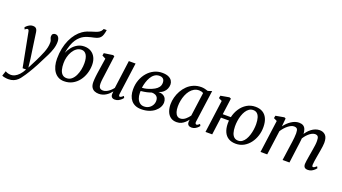

<svg xmlns="http://www.w3.org/2000/svg" viewBox="-120 -1643 4767 2673"><g transform="rotate(20 2263.0 -306.5)"><path d="M90 -468Q86.5 -487 80.8 -493.2Q75 -499.5 67 -499.5Q58.5 -499.5 49.8 -494.5Q41 -489.5 29 -478.5L16.5 -507.5Q20.5 -513.5 35.5 -527.5Q50.5 -541.5 73 -553.8Q95.5 -566 121.5 -566Q146 -566 160 -557.8Q174 -549.5 181.2 -534.5Q188.5 -519.5 191.5 -498.5Q198 -452 204.8 -405Q211.5 -358 218.2 -311Q225 -264 231.8 -217Q238.5 -170 245.5 -123L259.5 2L326 -127.5Q345 -167.5 363 -205.5Q381 -243.5 395.2 -280.5Q409.5 -317.5 418 -354.2Q426.5 -391 426.5 -429Q426.5 -449 421.5 -462.2Q416.5 -475.5 411.2 -487.8Q406 -500 406 -516Q406 -540 419.5 -552.5Q433 -565 455 -565Q476 -565 490.2 -553.5Q504.5 -542 512 -521.5Q519.5 -501 519.5 -474Q519.5 -420 501.8 -365.2Q484 -310.5 458.2 -258.8Q432.5 -207 408.5 -161Q389 -120.5 369 -82.8Q349 -45 329.5 -11Q310 23 292 52.2Q274 81.5 258.5 105Q243 128.5 230.5 144.5Q211.5 174.5 186.2 198.2Q161 222 127.8 235.5Q94.5 249 51 249Q27 249 -1.5 244Q-30 239 -43.5 231.5L-19 157.5Q-10.5 164 12 172.2Q34.5 180.5 66 180.5Q92.5 180.5 122 166.2Q151.5 152 181.5 120.8Q211.5 89.5 239 37.5H187Z M1106 -862 1100 -827.5Q1092.5 -790.5 1079.8 -766.2Q1067 -742 1043.5 -727.2Q1020 -712.5 978.5 -703.5Q969 -701.5 958.2 -699Q947.5 -696.5 935.5 -694Q910 -688 884.2 -679.8Q858.5 -671.5 833.8 -658.8Q809 -646 786.5 -625.5Q760 -603 736.8 -568.2Q713.5 -533.5 695.8 -483.2Q678 -433 665.5 -364.5Q685.5 -412 718.2 -452.2Q751 -492.5 795.5 -517Q840 -541.5 895 -541.5Q951 -541.5 993 -516.2Q1035 -491 1058.2 -445Q1081.5 -399 1081.5 -336Q1081.5 -271 1061.8 -208.8Q1042 -146.5 1004.2 -97Q966.5 -47.5 912.2 -18.2Q858 11 789 11Q740.5 11 703.8 -8.8Q667 -28.5 642 -64Q617 -99.5 604.2 -147.5Q591.5 -195.5 591.5 -253Q591.5 -333.5 606.2 -404.5Q621 -475.5 648 -534.8Q675 -594 711.5 -639.5Q748 -685 791 -714.5Q822.5 -736 854.8 -748.8Q887 -761.5 917.8 -770.5Q948.5 -779.5 975 -788.5Q1001.5 -797.5 1022 -811Q1042.5 -824.5 1054.5 -847L1061.5 -862ZM873 -485Q832.5 -485 800.2 -462Q768 -439 745 -400.8Q722 -362.5 710 -316.2Q698 -270 698.5 -223.5Q698.5 -170.5 709 -129.5Q719.5 -88.5 743.8 -65Q768 -41.5 809 -41.5Q851 -41.5 881.8 -67.5Q912.5 -93.5 932.8 -135.5Q953 -177.5 962.8 -226.5Q972.5 -275.5 972 -322.5Q971.5 -402 945.2 -443.5Q919 -485 873 -485Z M1303 10Q1269 10 1240.5 -2Q1212 -14 1194.8 -42.2Q1177.5 -70.5 1177.5 -120Q1177.5 -137.5 1179 -158.5Q1180.5 -179.5 1183 -202.8Q1185.5 -226 1188.8 -249.2Q1192 -272.5 1195.5 -294.5L1224 -481.5L1171 -509L1177.5 -546L1309.5 -565.5L1330.5 -555L1295.5 -290.5Q1293 -269 1290 -248.5Q1287 -228 1284.5 -208.5Q1282 -189 1280.2 -170.8Q1278.5 -152.5 1278.5 -136Q1278.5 -103 1286.5 -85Q1294.5 -67 1309.5 -60Q1324.5 -53 1345 -53Q1371 -53 1397.5 -66.5Q1424 -80 1447.5 -101Q1471 -122 1487.5 -144.5L1543 -561.5H1643L1579 -88.5Q1576.5 -69.5 1581 -60.8Q1585.5 -52 1594 -52Q1603.5 -52 1615.2 -59Q1627 -66 1645 -82.5L1657.5 -56.5Q1653.5 -49.5 1637.2 -33.5Q1621 -17.5 1596.2 -4Q1571.5 9.5 1541 9.5Q1510 9.5 1495 -7.5Q1480 -24.5 1482 -52.5Q1482 -54.5 1482.2 -58.5Q1482.5 -62.5 1483 -67.8Q1483.5 -73 1484.2 -78.8Q1485 -84.5 1485.5 -89L1484 -90Q1469.5 -71.5 1451 -53.8Q1432.5 -36 1409.8 -21.5Q1387 -7 1360.5 1.5Q1334 10 1303 10Z M1931.5 9.5Q1882.5 9.5 1845.2 -6.2Q1808 -22 1783 -51.2Q1758 -80.5 1745.2 -121.5Q1732.5 -162.5 1732.5 -213Q1732.5 -289.5 1756.8 -354Q1781 -418.5 1823 -466.8Q1865 -515 1920.2 -541.5Q1975.5 -568 2038.5 -568Q2096 -568 2131.5 -551.5Q2167 -535 2183.2 -508.8Q2199.5 -482.5 2199.5 -453Q2199.5 -420.5 2186.8 -389.8Q2174 -359 2147 -335Q2120 -311 2077.5 -298Q2122 -298.5 2149.2 -283.5Q2176.5 -268.5 2189 -243Q2201.5 -217.5 2201.5 -188Q2201.5 -152 2183 -117Q2164.5 -82 2129.5 -53.2Q2094.5 -24.5 2044.2 -7.5Q1994 9.5 1931.5 9.5ZM1955 -40Q1994.5 -40 2025 -57.8Q2055.5 -75.5 2073.2 -105.8Q2091 -136 2091 -172.5Q2091 -200.5 2080.2 -219.8Q2069.5 -239 2048 -249Q2026.5 -259 1995 -259.5Q1988 -257.5 1976.8 -254Q1965.5 -250.5 1952.2 -246.5Q1939 -242.5 1924.5 -239.5Q1906.5 -236 1885.2 -232.2Q1864 -228.5 1839.5 -226.5Q1839 -218.5 1839 -210.8Q1839 -203 1839 -195.5Q1839 -152.5 1852.5 -117.2Q1866 -82 1892.2 -61Q1918.5 -40 1955 -40ZM1841 -275Q1858.5 -276 1873.5 -278Q1888.5 -280 1904 -283.8Q1919.5 -287.5 1937.5 -293.5Q1983 -308.5 2017.5 -328Q2052 -347.5 2071.5 -374.5Q2091 -401.5 2091 -439Q2091 -477 2071.5 -496Q2052 -515 2015.5 -515Q1974.5 -515 1943.8 -493Q1913 -471 1892.2 -435Q1871.5 -399 1858.8 -357Q1846 -315 1841 -275Z M2711 -92.5Q2707.5 -69.5 2714.5 -60.8Q2721.5 -52 2730 -52Q2739 -52 2749.2 -58.5Q2759.5 -65 2774 -78.5L2788 -53Q2784 -46 2769 -31Q2754 -16 2730.2 -3Q2706.5 10 2677 10Q2648.5 10 2631 -5Q2613.5 -20 2614.5 -54L2618 -85.5Q2600.5 -62.5 2577.8 -40.5Q2555 -18.5 2525 -4.2Q2495 10 2456.5 10Q2401.5 10 2365.2 -17.2Q2329 -44.5 2311.2 -91.8Q2293.5 -139 2293.5 -197.5Q2293.5 -247 2307.2 -299Q2321 -351 2347.5 -398.8Q2374 -446.5 2413 -484.8Q2452 -523 2503.5 -545Q2555 -567 2618 -567Q2641 -567 2668.8 -561Q2696.5 -555 2717.5 -547L2776 -566.5ZM2666.5 -496.5Q2653 -505.5 2637 -509.5Q2621 -513.5 2603.5 -513.5Q2563 -513.5 2530.5 -495.2Q2498 -477 2473.5 -445.5Q2449 -414 2432.5 -373.8Q2416 -333.5 2407.8 -289.5Q2399.5 -245.5 2399.5 -203Q2399.5 -154.5 2410.2 -121.5Q2421 -88.5 2440.2 -71.8Q2459.5 -55 2485 -55Q2508 -55 2528 -63.8Q2548 -72.5 2564.8 -86.5Q2581.5 -100.5 2595 -116Q2608.5 -131.5 2619 -146Z M3024.5 -314H3144.5Q3160.5 -384.5 3198.5 -442Q3236.5 -499.5 3292.8 -533.5Q3349 -567.5 3419 -567.5Q3483 -567.5 3526.8 -541.2Q3570.5 -515 3593.8 -464.8Q3617 -414.5 3618 -343Q3619.5 -275 3599.5 -211.5Q3579.5 -148 3541.5 -97.8Q3503.5 -47.5 3450.8 -18.2Q3398 11 3333.5 11Q3269 11 3225 -15.5Q3181 -42 3158.2 -92.2Q3135.5 -142.5 3134 -213Q3134 -225 3134.5 -237Q3135 -249 3136 -260.5H3017L2982.5 0H2883L2947.5 -482.5L2898 -507L2905 -544.5L3032 -567L3057 -556.5ZM3404.5 -513.5Q3371 -513.5 3344.8 -495.2Q3318.5 -477 3299 -446Q3279.5 -415 3266.8 -376.2Q3254 -337.5 3248 -295.2Q3242 -253 3242.5 -212.5Q3243.5 -156 3255.5 -118Q3267.5 -80 3291.2 -60.5Q3315 -41 3350 -41Q3383.5 -41 3409.2 -59.5Q3435 -78 3454 -109.2Q3473 -140.5 3485.2 -179.8Q3497.5 -219 3503.5 -261.2Q3509.5 -303.5 3509 -343.5Q3508 -399.5 3496.5 -437.2Q3485 -475 3462.2 -494.2Q3439.5 -513.5 3404.5 -513.5Z M3867.5 -556.5 3856 -436.5Q3874.5 -463 3898.5 -486.5Q3922.5 -510 3949.8 -528.2Q3977 -546.5 4006.2 -556.8Q4035.5 -567 4065 -567Q4102 -567 4126.2 -552.8Q4150.5 -538.5 4162.8 -507.5Q4175 -476.5 4176 -426.5Q4176 -421.5 4175.8 -416Q4175.5 -410.5 4175.2 -404.8Q4175 -399 4174.5 -393L4158.5 -413.5Q4176.5 -446 4199.8 -474Q4223 -502 4250.5 -523Q4278 -544 4308.5 -555.5Q4339 -567 4371.5 -567Q4423.5 -567 4456.5 -534Q4489.5 -501 4489.5 -422Q4489.5 -401.5 4485.5 -371Q4481.5 -340.5 4476 -307.8Q4470.5 -275 4465.5 -247Q4461 -221.5 4456 -192.5Q4451 -163.5 4447 -135.5Q4443 -107.5 4441.5 -84.5Q4441 -67.5 4444.5 -59.8Q4448 -52 4455.5 -52Q4466.5 -52 4478.2 -59Q4490 -66 4507.5 -82L4520 -57Q4515 -49.5 4499.2 -33.5Q4483.5 -17.5 4458.5 -3.8Q4433.5 10 4401.5 10Q4376.5 10 4362.2 2Q4348 -6 4342.2 -20.5Q4336.5 -35 4336.5 -54.5Q4337.5 -75 4341.5 -103.5Q4345.5 -132 4351 -163.2Q4356.5 -194.5 4361 -223Q4365.5 -250.5 4371.2 -283.5Q4377 -316.5 4381.2 -350.2Q4385.5 -384 4385 -413.5Q4385 -460.5 4371.2 -477Q4357.5 -493.5 4328 -493.5Q4307.5 -493.5 4284 -482Q4260.5 -470.5 4237 -449.5Q4213.5 -428.5 4192.8 -401Q4172 -373.5 4157 -342L4176 -401.5Q4175 -378.5 4172.2 -351.2Q4169.5 -324 4166 -297Q4162.5 -270 4159 -246.5L4127 0H4025L4056 -221Q4060.5 -249 4065 -282.8Q4069.5 -316.5 4072.8 -350.2Q4076 -384 4076 -412.5Q4075.5 -461.5 4062.2 -477.8Q4049 -494 4015.5 -494Q3996 -494 3973.8 -483.8Q3951.5 -473.5 3928.5 -455Q3905.5 -436.5 3884.5 -412.5Q3863.5 -388.5 3846.5 -361.5L3797.5 0H3698L3763 -482.5L3713 -507L3720.5 -544.5L3847 -567Z"/></g></svg>

Font: Merriweather 20pt
Style: Italic
Weight: 400
Italic angle: -7.8°
Version: Version 2.101